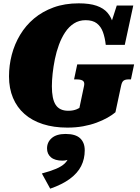

<svg xmlns="http://www.w3.org/2000/svg" viewBox="-20 -748 837 1151"><path d="M291 -231Q291 -265 295.5 -307Q300 -349 309 -393.5Q318 -438 333.5 -480Q349 -522 371 -555Q393 -588 423.5 -607.5Q454 -627 493 -627Q536 -627 560.5 -608Q585 -589 597 -556Q609 -523 614 -479H728L779 -715H680L624 -541L672 -515Q669 -565 658.5 -604.5Q648 -644 624.5 -671.5Q601 -699 559 -713.5Q517 -728 452 -728Q368 -728 301 -703.5Q234 -679 184 -637Q134 -595 100.5 -539Q67 -483 50.5 -419.5Q34 -356 34 -290Q34 -218 58 -161Q82 -104 127 -64.5Q172 -25 237 -4Q302 17 384 17Q435 17 478.5 9Q522 1 558.5 -12.5Q595 -26 623.5 -42Q652 -58 672 -75L706 -234Q711 -258 721.5 -265Q732 -272 750 -272H765L784 -362H443L424 -272H440Q455 -272 466 -269Q477 -266 482 -258Q487 -250 484 -234L456 -101Q450 -97 440 -93Q430 -89 418 -86.5Q406 -84 389 -84Q363 -84 344 -93Q325 -102 313.5 -120Q302 -138 296.5 -165.5Q291 -193 291 -231ZM281 383 231 292Q283 278 316 264Q349 250 368 232Q387 214 394 187Q397 183 400 185Q403 187 405.5 191Q408 195 408 199Q396 207 383 211Q370 215 355 215Q309 215 285.5 195Q262 175 262 142Q262 104 290.5 79.5Q319 55 373 55Q433 55 460.5 81Q488 107 488 153Q488 205 466.5 247.5Q445 290 399 324Q353 358 281 383Z"/></svg>

Font: Roboto Serif 20pt Black
Style: Italic
Weight: 900
Italic angle: -10°
Version: Version 1.008